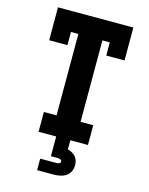

<svg xmlns="http://www.w3.org/2000/svg" viewBox="-138 -821 876 1127"><g transform="rotate(15 300.0 -257.5)"><path d="M150 0V-120H227V-615H182V-535H71V-735H529V-535H418V-615H373V-120H450V0ZM200 220V150H300Q308 150 315.5 146.5Q323 143 323 135Q323 127 315.5 123.5Q308 120 300 120H257V0H343V55Q356 59 368.5 65.5Q381 72 390.5 83Q400 94 404 107.5Q408 121 408 135Q408 155 399.5 173Q391 191 374.5 201.5Q358 212 338.5 216Q319 220 300 220Z"/></g></svg>

Font: Iosevka Slab Heavy Extended
Style: Regular
Weight: 900
Width: 7
Monospace: yes
Designer: Belleve Invis
Foundry: Belleve Invis
Version: Version 11.1.0; ttfautohint (v1.8.3)